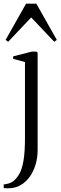

<svg xmlns="http://www.w3.org/2000/svg" viewBox="-54 -786 330 1046"><path d="M-7 239.5Q-13.5 239.5 -19.2 239.5Q-25 239.5 -29 239.2Q-33 239 -33.5 239L-34 218.5Q-28 219 -10.5 214.5Q7 210 19 200.5Q37.5 185.5 51.8 160.5Q66 135.5 74 89.2Q82 43 82 -35.5V-448L17.5 -465.5V-479L120 -505H143.5L151 -499.5V30.5Q151 74 139.5 111.8Q128 149.5 107 178.2Q86 207 57 223.2Q28 239.5 -7 239.5ZM-9.5 -558.5 -23.5 -568.5 88 -766H144L255.5 -568.5L241.5 -558.5L116 -691Z"/></svg>

Font: Merriweather 144pt Light
Style: Regular
Weight: 300
Version: Version 2.100